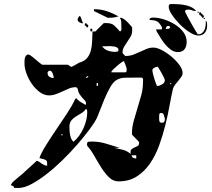

<svg xmlns="http://www.w3.org/2000/svg" viewBox="-20 -847 1040 940"><path d="M937 -793Q928 -793 920 -796.5Q912 -800 903 -800Q897 -800 891.5 -798.5Q886 -797 886 -790Q886 -789 890.5 -780.5Q895 -772 901.5 -759.5Q908 -747 916 -733Q924 -719 931 -707Q938 -695 943 -687Q948 -679 949 -679Q962 -679 970 -686Q978 -693 982 -703Q986 -713 987 -725Q988 -737 987 -747Q993 -740 993.5 -734Q994 -728 994 -720Q994 -701 983 -687Q972 -673 952 -673Q933 -673 907.5 -689.5Q882 -706 859.5 -729Q837 -752 821.5 -775.5Q806 -799 806 -813Q806 -817 807 -821Q808 -825 813 -827H837Q848 -827 863 -825.5Q878 -824 893 -820.5Q908 -817 920.5 -810Q933 -803 940 -793ZM440 -802Q474 -802 502.5 -792.5Q531 -783 560 -767Q547 -763 537 -761.5Q527 -760 515 -760H507L440 -793ZM953 -787Q953 -784 950 -784Q947 -784 947 -787Q946 -790 950 -790Q954 -790 953 -787ZM973 -773Q978 -773 978 -766.5Q978 -760 973 -760Q968 -760 968 -767H967Q962 -767 962 -773H960Q955 -773 955 -780Q955 -787 960 -787Q965 -787 965 -780H967Q972 -780 972 -773ZM383 -733Q378 -733 369 -738Q360 -743 360 -750V-753Q361 -756 363.5 -761Q366 -766 367 -767Q367 -768 370 -768Q373 -768 375 -763.5Q377 -759 379 -753Q381 -747 383 -741.5Q385 -736 387 -733ZM773 -707Q774 -711 773 -713Q761 -736 748.5 -742.5Q736 -749 712 -749Q712 -757 718 -759Q724 -761 730 -761Q754 -761 782.5 -752Q811 -743 836 -727.5Q861 -712 877.5 -690Q894 -668 894 -641Q894 -620 883.5 -606Q873 -592 851 -592Q833 -592 817.5 -603Q802 -614 789 -629.5Q776 -645 765.5 -662.5Q755 -680 747 -693Q747 -693 745 -699Q744 -700 744 -703H771ZM980 -753Q977 -753 977 -757Q977 -761 980 -760Q983 -759 983 -756.5Q983 -754 980 -753ZM596 -573Q616 -573 633 -579.5Q650 -586 666 -593.5Q682 -601 697.5 -607.5Q713 -614 731 -614Q749 -614 773.5 -601Q798 -588 820.5 -569Q843 -550 858.5 -528.5Q874 -507 874 -490Q874 -480 867.5 -470.5Q861 -461 853 -451.5Q845 -442 837.5 -432.5Q830 -423 827 -413Q819 -379 810.5 -332Q802 -285 789.5 -234.5Q777 -184 759 -134.5Q741 -85 714 -46Q687 -7 649.5 17Q612 41 561 41Q534 41 514 21.5Q494 2 476.5 -25.5Q459 -53 442.5 -82.5Q426 -112 407 -133Q406 -136 406 -140Q406 -152 413.5 -153Q421 -154 430 -154Q466 -154 500 -143.5Q534 -133 567 -123H540Q561 -119 582 -113.5Q603 -108 620 -93Q617 -109 623 -115Q629 -121 637.5 -124.5Q646 -128 653.5 -132Q661 -136 661 -147Q661 -152 660 -153L627 -187Q626 -187 626 -192Q626 -223 634.5 -254.5Q643 -286 653 -317.5Q663 -349 671.5 -380.5Q680 -412 680 -444Q680 -448 680.5 -456.5Q681 -465 673 -467H640Q617 -467 591.5 -466.5Q566 -466 547 -453Q533 -444 518.5 -418Q504 -392 491.5 -362.5Q479 -333 469 -306Q459 -279 453 -267Q442 -245 416.5 -211Q391 -177 358 -139Q325 -101 286 -63Q247 -25 208.5 5Q170 35 134.5 54Q99 73 73 73H49Q49 67 43.5 64Q38 61 33 60Q34 58 36.5 53Q39 48 40 47Q42 45 48.5 39Q55 33 63 26.5Q71 20 78 14Q85 8 87 7Q91 3 101.5 -6.5Q112 -16 123.5 -26.5Q135 -37 145.5 -46.5Q156 -56 160 -60Q169 -57 175 -52.5Q181 -48 186.5 -44.5Q192 -41 197.5 -38.5Q203 -36 211 -36Q211 -47 210.5 -52.5Q210 -58 206.5 -61.5Q203 -65 195.5 -67Q188 -69 173 -73Q181 -97 204 -134Q227 -171 254.5 -211.5Q282 -252 308 -291.5Q334 -331 347 -360L353 -367Q361 -356 375.5 -347Q390 -338 400 -333Q401 -336 401 -340Q401 -349 395.5 -355Q390 -361 383.5 -368Q377 -375 370 -385.5Q363 -396 360 -413Q360 -414 357.5 -416.5Q355 -419 353 -420H350Q333 -420 317.5 -413.5Q302 -407 286 -399.5Q270 -392 253.5 -386Q237 -380 220 -380Q196 -380 174 -396.5Q152 -413 135.5 -437Q119 -461 109.5 -487.5Q100 -514 100 -534Q100 -539 100 -546.5Q100 -554 101.5 -561.5Q103 -569 107.5 -574.5Q112 -580 120 -580Q121 -580 126 -577.5Q131 -575 133 -573Q135 -572 141 -567Q147 -562 153.5 -556.5Q160 -551 166 -546Q172 -541 173 -540Q176 -538 181 -534Q186 -530 187 -530H313Q315 -529 320 -525Q325 -521 327 -520H330Q331 -520 336 -522.5Q341 -525 347.5 -528.5Q354 -532 359.5 -535.5Q365 -539 367 -540Q393 -547 406 -562.5Q419 -578 424.5 -598.5Q430 -619 431 -643.5Q432 -668 433 -693H447L487 -733Q487 -734 492.5 -734Q498 -734 501 -734Q525 -734 537 -724Q549 -714 567 -693Q575 -695 574.5 -706Q574 -717 574 -719Q574 -731 573.5 -740.5Q573 -750 567 -760H570Q578 -760 587.5 -753Q597 -746 605.5 -737.5Q614 -729 620 -721.5Q626 -714 627 -713V-697Q627 -681 619.5 -668Q612 -655 603.5 -643Q595 -631 587.5 -618Q580 -605 580 -590V-587Q581 -585 586.5 -580Q592 -575 593 -573ZM407 -713Q402 -713 402 -720H400Q395 -720 395 -726.5Q395 -733 400 -733Q405 -733 405 -727H407Q412 -727 412 -720Q412 -713 407 -713ZM803 -720Q797 -720 794.5 -715Q792 -710 792 -705Q796 -705 803.5 -706Q811 -707 813 -713Q811 -719 807 -720ZM427 -693Q422 -693 422 -700Q422 -707 427 -707Q432 -707 432 -700Q432 -693 427 -693ZM560 -603Q560 -610 553.5 -614Q547 -618 538 -619.5Q529 -621 521 -621Q513 -621 510 -621L480 -620Q491 -605 508.5 -599Q526 -593 544 -593Q549 -593 554.5 -594.5Q560 -596 560 -603ZM600 -513Q599 -517 594 -530Q589 -543 587 -547H583Q566 -536 554 -525Q543 -516 534 -507Q525 -498 525 -493H593Q599 -493 599.5 -498.5Q600 -504 600 -507ZM750 -520Q744 -520 735 -515Q726 -510 726 -503Q726 -498 729 -485.5Q732 -473 736 -460Q740 -447 744 -436.5Q748 -426 750 -426Q760 -426 773.5 -434Q787 -442 787 -453Q787 -458 782 -468.5Q777 -479 771 -489.5Q765 -500 759.5 -509Q754 -518 753 -520ZM213 -490Q213 -477 222 -471Q231 -465 243 -465Q243 -468 242 -474Q241 -480 238.5 -486Q236 -492 232.5 -496.5Q229 -501 224 -501Q221 -501 220 -500Q217 -499 213 -493ZM413 -473Q412 -474 410 -474Q407 -474 407 -473Q401 -471 400 -467Q401 -466 403 -466Q406 -466 407 -467Q411 -468 413 -473ZM460 -440H453V-427H460ZM813 -440V-433L820 -440ZM407 -297Q407 -301 406.5 -306.5Q406 -312 400 -313Q392 -301 378.5 -293Q365 -285 352 -277Q339 -269 329.5 -257.5Q320 -246 320 -227Q320 -219 320.5 -208.5Q321 -198 323 -187.5Q325 -177 329 -167.5Q333 -158 340 -153Q370 -178 388.5 -219Q407 -260 407 -297ZM787 -267Q786 -271 782.5 -282.5Q779 -294 770 -294Q760 -294 759.5 -285Q759 -276 759 -270Q759 -260 760.5 -253Q762 -246 774 -246Q781 -246 784 -251Q787 -256 787 -263ZM287 -187Q287 -190 283 -190Q279 -190 280 -187Q281 -184 283.5 -184Q286 -184 287 -187ZM647 -87H625Q625 -78 632 -74.5Q639 -71 647 -71Z"/></svg>

Font: Genkaimincho
Style: Regular
Weight: 800
Designer: Dr. Ken Lunde (project architect, glyph set definition & overall production); Masataka HATTORI \u670D \u90E8 \u6B63 \u8C
Foundry: Adobe Systems Incorporated
Version: Version 1.00